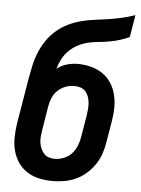

<svg xmlns="http://www.w3.org/2000/svg" viewBox="-53 -777 606 827"><g transform="rotate(5 250.0 -363.5)"><path d="M206 8Q176 8 147.5 2Q119 -4 95.5 -19Q72 -34 56.5 -56.5Q41 -79 33.5 -106.5Q26 -134 26.5 -163.5Q27 -193 31 -222L64 -420Q69 -448 75 -477Q81 -506 92 -533.5Q103 -561 120 -587Q137 -613 160.5 -633.5Q184 -654 211.5 -667.5Q239 -681 268 -688.5Q297 -696 326 -699.5Q355 -703 384 -707.5Q413 -712 442 -718.5Q471 -725 499 -735L483 -639Q462 -629 440.5 -622.5Q419 -616 396 -612Q373 -608 351 -606Q329 -604 307 -599Q285 -594 263.5 -583Q242 -572 225 -555.5Q208 -539 197 -518Q186 -497 180 -475Q200 -491 223.5 -497.5Q247 -504 270 -504Q299 -504 326.5 -497Q354 -490 376.5 -475Q399 -460 414 -437.5Q429 -415 436 -388Q443 -361 443 -332Q443 -303 438 -274L422 -178Q418 -153 409.5 -128Q401 -103 386 -81Q371 -59 350.5 -41Q330 -23 306 -12Q282 -1 256.5 3.5Q231 8 206 8ZM207 -88Q226 -88 246 -96Q266 -104 280 -119.5Q294 -135 301.5 -154.5Q309 -174 312 -193L328 -289Q330 -303 331 -316.5Q332 -330 330.5 -343.5Q329 -357 324.5 -369Q320 -381 311.5 -390.5Q303 -400 290 -404Q277 -408 263 -408Q244 -408 225.5 -401Q207 -394 192 -380Q177 -366 169.5 -347.5Q162 -329 159 -311L142 -207Q140 -193 138.5 -179Q137 -165 139 -152Q141 -139 146 -127Q151 -115 159.5 -105.5Q168 -96 180.5 -92Q193 -88 207 -88Z"/></g></svg>

Font: Iosevka SS18
Style: Bold Italic
Weight: 700
Italic angle: -9°
Monospace: yes
Designer: Belleve Invis
Foundry: Belleve Invis
Version: Version 25.1.1; ttfautohint (v1.8.4)